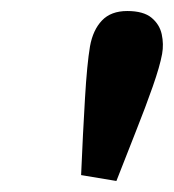

<svg xmlns="http://www.w3.org/2000/svg" viewBox="-20 -780 319 352"><path d="M193.4 -448.2 128.7 -459Q132 -536.6 135.8 -599.6Q139.5 -662.6 145 -695.1Q150.4 -725.1 166.9 -742.4Q183.4 -759.8 213.3 -759.8Q242.9 -759.8 257.8 -747.5Q272.6 -735.2 276.5 -717.2Q280.4 -699.1 277.2 -681.1Q273.1 -658.6 260.1 -621.5Q247.1 -584.4 229.3 -539.6Q211.5 -494.7 193.4 -448.2Z"/></svg>

Font: Reddit Sans
Style: Italic
Weight: 400
Italic angle: -11.25°
Designer: Stephen Hutchings
Version: Version 1.013